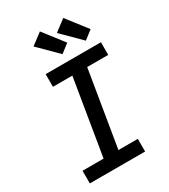

<svg xmlns="http://www.w3.org/2000/svg" viewBox="-234 -1097 1067 1209"><g transform="rotate(-30 300.0 -493.0)"><path d="M52 0V-92H205L296 -643H155V-735H557V-643H404L313 -92H454V0ZM480 -791 346 -924 428 -986 542 -839ZM310 -791 176 -924 258 -986 372 -839Z"/></g></svg>

Font: Iosevka Curly Slab SmBdExObl
Style: Regular
Weight: 600
Width: 7
Italic angle: -9°
Monospace: yes
Designer: Belleve Invis
Foundry: Belleve Invis
Version: Version 11.1.0; ttfautohint (v1.8.3)